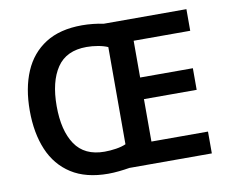

<svg xmlns="http://www.w3.org/2000/svg" viewBox="-80 -826 1115 936"><g transform="rotate(-10 478.0 -357.5)"><path d="M382 -725Q408 -725 436.5 -722Q465 -719 487 -714H897V-607H617V-425H878V-318H617V-108H897V0H488Q466 4 437 7Q408 10 383 10Q273 10 201 -36Q129 -82 94 -165Q59 -248 59 -359Q59 -470 94 -552Q129 -634 200.5 -679.5Q272 -725 382 -725ZM385 -617Q285 -617 238.5 -548Q192 -479 192 -358Q192 -237 238.5 -168Q285 -99 384 -99Q412 -99 441 -103.5Q470 -108 490 -117V-598Q470 -607 441.5 -612Q413 -617 385 -617Z"/></g></svg>

Font: Noto Sans Ethiopic SemiBold
Style: Regular
Weight: 600
Designer: Monotype Design Team
Foundry: Monotype Imaging Inc.
Version: Version 2.102; ttfautohint (v1.8.4.7-5d5b)